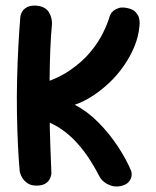

<svg xmlns="http://www.w3.org/2000/svg" viewBox="-20 -669 563 691"><path d="M413 1Q395 4 381 -0.5Q367 -5 357.5 -12Q348 -19 343.5 -25.5Q339 -32 339 -32Q311 -86 284 -122Q257 -158 230 -181.5Q203 -205 174.5 -220Q146 -235 113 -248L115 -364Q183 -383 229.5 -414.5Q276 -446 305.5 -482Q335 -518 351.5 -552Q368 -586 375 -611Q375 -611 377.5 -617Q380 -623 387.5 -629.5Q395 -636 407 -640Q419 -644 438 -640Q458 -636 467.5 -626Q477 -616 480 -605Q483 -594 482.5 -585.5Q482 -577 482 -577Q479 -538 463.5 -501Q448 -464 424.5 -430.5Q401 -397 371.5 -369.5Q342 -342 310.5 -322Q279 -302 249 -292Q295 -268 334 -228.5Q373 -189 403.5 -143Q434 -97 452 -54Q452 -54 453.5 -47.5Q455 -41 452.5 -31Q450 -21 441 -12Q432 -3 413 1ZM111 -1Q92 -1 80 -9Q68 -17 61.5 -27Q55 -37 53 -44.5Q51 -52 51 -52Q47 -95 44.5 -149Q42 -203 41 -263Q40 -323 41.5 -383.5Q43 -444 46 -501Q49 -558 53 -606Q53 -606 54 -612.5Q55 -619 60 -627.5Q65 -636 76 -642.5Q87 -649 106 -649Q126 -648 138 -641.5Q150 -635 156 -625Q162 -615 164.5 -605Q167 -595 167 -588.5Q167 -582 167 -582Q163 -541 161 -489.5Q159 -438 158.5 -380.5Q158 -323 158.5 -264Q159 -205 161 -149Q163 -93 165 -45Q165 -45 164 -38.5Q163 -32 158 -23Q153 -14 142 -7.5Q131 -1 111 -1Z"/></svg>

Font: Sour Gummy Black Medium
Style: Regular
Weight: 500
Version: Version 1.000